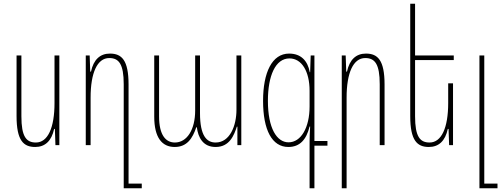

<svg xmlns="http://www.w3.org/2000/svg" viewBox="-20 -780 2694 1032"><path d="M299 -482H273V-226C273 -93 237 -14 173 -14C121 -14 95 -46 95 -155V-482H69V-156C69 -25 106 10 169 10C222 10 257 -22 271 -87H275L278 0H299Z M645 232H742V207H671V-326C671 -457 634 -492 571 -492C518 -492 483 -460 469 -395H465L462 -482H441V0H467V-256C467 -389 503 -468 567 -468C619 -468 645 -436 645 -327Z M919 10C985 10 1015 -36 1035 -96H1038C1045 -41 1071 10 1139 10C1214 10 1238 -53 1253 -99H1256V0H1277V-482H1251V-190C1251 -105 1216 -14 1139 -14C1092 -14 1055 -48 1055 -172V-482H1029V-186C1029 -83 985 -14 920 -14C872 -14 835 -52 835 -155V-482H809V-153C809 -40 851 10 919 10Z M1644 232H1670V3H1740V-22H1670V-482H1650L1647 -392H1645C1634 -453 1598 -492 1534 -492C1442 -492 1394 -390 1394 -238C1394 -81 1442 10 1530 10C1592 10 1627 -30 1644 -100H1647C1645 -71 1644 -35 1644 -20ZM1531 -15C1468 -15 1420 -90 1420 -238C1420 -372 1460 -466 1536 -466C1602 -466 1644 -396 1644 -292V-208C1644 -94 1598 -15 1531 -15Z M1817 232H1843V-256C1843 -389 1879 -468 1943 -468C1995 -468 2021 -436 2021 -327V0H2047V-326C2047 -457 2010 -492 1947 -492C1894 -492 1859 -460 1845 -395H1841L1838 -482H1817Z M2415 -332H2389V-226C2389 -93 2353 -14 2289 -14C2237 -14 2211 -46 2211 -155V-457H2419V-482H2211V-760H2185V-156C2185 -25 2222 10 2285 10C2338 10 2373 -22 2387 -87H2391L2394 0H2415Z M2557 232H2654V207H2583V-482H2557Z"/></svg>

Font: Noto Sans Armenian ExtraCondensed Thin
Style: Regular
Weight: 100
Width: 2
Designer: Monotype Design Team
Foundry: Monotype Imaging Inc.
Version: Version 2.008